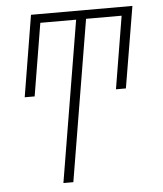

<svg xmlns="http://www.w3.org/2000/svg" viewBox="-53 -576 705 828"><g transform="rotate(-5 300.0 -162.5)"><path d="M188 205 304 -492H149L97 -178H54L112 -530H551L492 -178H449L501 -492H347L231 205Z"/></g></svg>

Font: Iosevka Curly Slab XLtEx
Style: Italic
Weight: 200
Width: 7
Italic angle: -9°
Monospace: yes
Designer: Belleve Invis
Foundry: Belleve Invis
Version: Version 11.1.0; ttfautohint (v1.8.3)